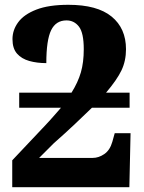

<svg xmlns="http://www.w3.org/2000/svg" viewBox="-20 -780 601 800"><path d="M31 0V-112L166 -255Q186 -276 202.5 -295Q219 -314 234 -331H60V-394H278Q305 -437 317 -478.5Q329 -520 329 -575Q329 -643 309 -669Q289 -695 257 -695Q213 -695 193 -654Q173 -613 173 -517Q134 -517 102 -526Q70 -535 51 -556.5Q32 -578 32 -617Q32 -655 56 -687.5Q80 -720 131.5 -740Q183 -760 265 -760Q385 -760 445 -711Q505 -662 505 -575Q505 -526 486 -486.5Q467 -447 422 -394H520V-331H363Q332 -301 293 -264Q254 -227 204 -183L143 -122H366Q391 -122 414.5 -138Q438 -154 448 -189L458 -225H524L519 0Z"/></svg>

Font: Noto Serif ExtraBold
Style: Regular
Weight: 800
Designer: Monotype Design Team
Foundry: Monotype Imaging Inc.
Version: Version 2.014